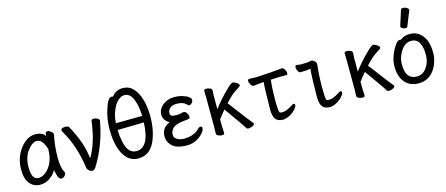

<svg xmlns="http://www.w3.org/2000/svg" viewBox="-51 -1363 4601 1981"><g transform="rotate(-15 2250.0 -373.0)"><path d="M194.8 23.9Q124 23.9 82.5 -28.1Q41 -80.1 41 -174.8Q41 -304.2 113 -398.2Q185.1 -492.2 272.9 -492.2Q355 -492.2 380.9 -442.9Q380.9 -444.8 381.8 -467.5Q382.8 -490.2 404.8 -490.2Q421.9 -490.2 441.4 -475.1Q460.9 -460 462.9 -441.9Q437 -321.8 437 -192.9Q437 -92.8 467.8 -37.1L471.2 -29.8Q471.2 -17.1 457 1Q442.9 19 421.9 19Q401.9 19 390.4 -4.4Q378.9 -27.8 373.5 -57.4Q368.2 -86.9 367.2 -86.9Q348.1 -44.9 298.6 -10.5Q249 23.9 194.8 23.9ZM193.8 -47.9Q233.9 -47.9 270 -77.1Q360.8 -149.9 366.2 -295.9Q366.2 -304.2 367.2 -311Q333 -421.9 272.9 -421.9Q223.1 -421.9 172.1 -354Q121.1 -286.1 121.1 -180.2Q121.1 -47.9 193.8 -47.9Z M749 23.9Q735.8 23.9 725.1 16.1Q703.1 2 695.8 -18.1Q661.1 -265.1 558.1 -438L547.9 -460Q547.9 -486.8 595.2 -486.8Q628.9 -486.8 636.2 -467.8Q745.1 -270 758.8 -106Q844.2 -243.2 873 -476.1Q878.9 -492.2 900.9 -492.2Q918 -492.2 938 -482.2Q958 -472.2 958 -457Q914.1 -206.1 787.1 -2Q771 23.9 749 23.9Z M1244.1 23.9Q1169.9 23.9 1123 -23.9Q1076.2 -71.8 1053 -152.8Q1029.8 -233.9 1029.8 -336.9Q1029.8 -457 1064 -557.1Q1098.1 -663.1 1133.8 -663.1Q1149.9 -663.1 1152.8 -660.2Q1193.8 -719.2 1271 -719.2Q1336.9 -719.2 1380.9 -672.1Q1424.8 -625 1448 -544.9Q1471.2 -464.8 1471.2 -362.8Q1471.2 -209 1417 -92.8Q1358.9 23.9 1244.1 23.9ZM1240.2 -54.2Q1379.9 -54.2 1390.1 -320.8Q1187 -317.9 1108.9 -314.9Q1109.9 -252.9 1122.1 -193.8Q1148.9 -54.2 1240.2 -54.2ZM1109.9 -387.2 1391.1 -390.1Q1389.2 -490.2 1361.8 -562Q1331.1 -645 1267.1 -645Q1233.9 -645 1198 -613Q1162.1 -581.1 1136.2 -514.2Q1113.8 -460 1109.9 -387.2Z M1755.9 23.9Q1661.1 23.9 1611.8 -16.1Q1559.1 -60.1 1559.1 -127Q1559.1 -220.2 1651.9 -255.9Q1630.9 -258.8 1607.4 -286.4Q1584 -314 1584 -353Q1584 -383.8 1603.5 -415.3Q1623 -446.8 1665 -469.5Q1707 -492.2 1756.8 -492.2Q1806.2 -492.2 1846.7 -480Q1887.2 -467.8 1909.7 -450.4Q1932.1 -433.1 1932.1 -418.9Q1932.1 -398.9 1917 -384.5Q1901.9 -370.1 1893.1 -370.1Q1882.8 -370.1 1877 -375.5Q1871.1 -380.9 1866.2 -386.2Q1832 -418.9 1771 -418.9Q1715.8 -418.9 1692.9 -396Q1669.9 -373 1669.9 -350.1Q1669.9 -348.1 1670.4 -335Q1670.9 -321.8 1685.5 -314Q1700.2 -306.2 1736.8 -306.2Q1772.9 -306.2 1810.1 -317.9Q1833 -317.9 1846.4 -296.4Q1859.9 -274.9 1859.9 -256.8Q1859.9 -235.8 1841.8 -234.9Q1751 -226.1 1716.1 -213.1Q1681.2 -200.2 1663.1 -175.5Q1645 -150.9 1645 -125Q1645 -122.1 1646 -105.5Q1647 -88.9 1675.5 -69.8Q1704.1 -50.8 1747.1 -50.8Q1853 -50.8 1912.1 -109.9Q1926.8 -127 1941.9 -127Q1960 -127 1960 -108.9Q1960 -76.2 1914.1 -35.2Q1850.1 23.9 1755.9 23.9Z M2420.9 19Q2400.9 19 2395 6.8Q2383.8 -16.1 2228 -233.9Q2193.8 -194.8 2158.2 -147Q2158.2 -60.1 2160.2 -46.9Q2162.1 -17.1 2162.1 0Q2162.1 16.1 2136.2 16.1Q2119.1 16.1 2098.1 7.6Q2077.1 -1 2077.1 -18.1L2079.1 -81.1Q2079.1 -377.9 2078.1 -397.9Q2076.2 -454.1 2076.2 -474.1Q2078.1 -490.2 2102.1 -490.2Q2119.1 -490.2 2140.1 -481.7Q2161.1 -473.1 2161.1 -456.1Q2161.1 -445.8 2158.2 -404.8V-255.9Q2228 -349.1 2311 -428.2Q2361.8 -481 2381.8 -481Q2392.1 -481 2408.2 -473.1Q2445.8 -455.1 2445.8 -434.1Q2445.8 -423.8 2398.9 -397.5Q2352.1 -371.1 2275.9 -288.1Q2448.2 -60.1 2478 -24.9Q2483.9 -22.9 2483.9 -15.1Q2483.9 -2 2461.9 8.5Q2439.9 19 2420.9 19Z M2787.1 23.9Q2731 23.9 2707 -9.5Q2683.1 -43 2683.1 -109.9Q2685.1 -342.8 2692.9 -403.8Q2648.9 -400.9 2623 -397Q2597.2 -393.1 2585 -392.1Q2567.9 -392.1 2554 -413.6Q2540 -435.1 2540 -454.1Q2540 -473.1 2557.1 -473.1L2633.8 -471.2Q2824.2 -481 2908.2 -491.2Q2924.8 -491.2 2938 -469.7Q2951.2 -448.2 2951.2 -431.2Q2951.2 -411.1 2934.1 -411.1L2869.1 -412.1Q2848.1 -412.1 2770 -407.2Q2758.8 -319.8 2758.8 -201.2Q2758.8 -75.2 2769 -61Q2773.9 -51.8 2796.9 -51.8Q2841.8 -51.8 2902.8 -91.8Q2920.9 -106 2932.1 -106Q2945.8 -106 2945.8 -88.9Q2945.8 -77.1 2932.4 -59.1Q2918.9 -41 2896.5 -22Q2874 -2.9 2843 10.5Q2812 23.9 2787.1 23.9Z M3287.1 23.9Q3231 23.9 3207 -9.5Q3183.1 -43 3183.1 -109.9Q3185.1 -356.9 3193.8 -410.2H3189.9Q3149.9 -403.8 3124.5 -403.8Q3099.1 -403.8 3085.9 -402.8Q3069.8 -402.8 3059.3 -424.3Q3048.8 -445.8 3048.8 -461.9Q3048.8 -484.9 3064 -484.9Q3102.1 -479 3112.8 -479Q3183.1 -479 3223.1 -488.8Q3246.1 -488.8 3266.1 -462.9Q3273.9 -453.1 3273.9 -439Q3259.8 -319.8 3259.8 -199.2Q3259.8 -75.2 3269 -61Q3273.9 -51.8 3296.9 -51.8Q3341.8 -51.8 3402.8 -91.8Q3420.9 -106 3432.1 -106Q3445.8 -106 3445.8 -88.9Q3445.8 -77.1 3432.4 -59.1Q3418.9 -41 3396.5 -22Q3374 -2.9 3343 10.5Q3312 23.9 3287.1 23.9Z M3920.9 19Q3900.9 19 3895 6.8Q3883.8 -16.1 3728 -233.9Q3693.8 -194.8 3658.2 -147Q3658.2 -60.1 3660.2 -46.9Q3662.1 -17.1 3662.1 0Q3662.1 16.1 3636.2 16.1Q3619.1 16.1 3598.1 7.6Q3577.1 -1 3577.1 -18.1L3579.1 -81.1Q3579.1 -377.9 3578.1 -397.9Q3576.2 -454.1 3576.2 -474.1Q3578.1 -490.2 3602.1 -490.2Q3619.1 -490.2 3640.1 -481.7Q3661.1 -473.1 3661.1 -456.1Q3661.1 -445.8 3658.2 -404.8V-255.9Q3728 -349.1 3811 -428.2Q3861.8 -481 3881.8 -481Q3892.1 -481 3908.2 -473.1Q3945.8 -455.1 3945.8 -434.1Q3945.8 -423.8 3898.9 -397.5Q3852.1 -371.1 3775.9 -288.1Q3948.2 -60.1 3978 -24.9Q3983.9 -22.9 3983.9 -15.1Q3983.9 -2 3961.9 8.5Q3939.9 19 3920.9 19Z M4235.8 23.9Q4141.1 23.9 4089.1 -39.1Q4037.1 -102.1 4037.1 -207Q4037.1 -252 4050 -295.4Q4063 -338.9 4082 -375.5Q4101.1 -412.1 4121.1 -436Q4141.1 -460 4154.8 -460Q4171.9 -460 4172.9 -458Q4212.9 -492.2 4276.9 -492.2Q4386.2 -492.2 4439 -376Q4460 -321.8 4460 -245.1Q4460 -147.9 4404.8 -64Q4341.8 23.9 4235.8 23.9ZM4235.8 -48.8Q4317.9 -48.8 4361.8 -143.1Q4381.8 -188 4381.8 -245.1Q4381.8 -327.1 4354.5 -373.5Q4327.1 -419.9 4271 -419.9Q4206.1 -419.9 4161.1 -352.5Q4116.2 -285.2 4116.2 -208Q4116.2 -48.8 4235.8 -48.8ZM4251 -561Q4234.9 -561 4218.5 -570.1Q4202.1 -579.1 4202.1 -589.8Q4202.1 -598.1 4204.1 -600.1L4252.9 -753.9Q4256.8 -770 4279.8 -770Q4298.8 -770 4317.4 -759Q4335.9 -748 4335.9 -731.9Q4335.9 -728 4272.9 -574.2Q4268.1 -561 4251 -561Z"/></g></svg>

Font: LXGW WenKai Mono GB Screen
Style: Regular
Weight: 400
Monospace: yes
Designer: LXGW / Fontworks Inc.
Foundry: LXGW / Fontworks Inc.
Version: Version 1.510;January 18,2025